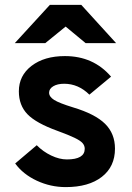

<svg xmlns="http://www.w3.org/2000/svg" viewBox="-20 -752 540 784"><path d="M248.5 12Q186.5 12 130.2 -14.2Q74 -40.5 42 -84.5L130 -159Q155.5 -133 189 -117Q222.5 -101 253 -101Q326 -101 326 -144.5Q326 -157.5 317 -167.8Q308 -178 284 -189.5Q260 -201 215 -217.5Q127.5 -249 92.2 -285.5Q57 -322 57 -379Q57 -443.5 109 -483.2Q161 -523 245 -523Q361.5 -523 433.5 -439L345 -365.5Q300 -410 242 -410Q214.5 -410 197.5 -399.8Q180.5 -389.5 180.5 -373.5Q180.5 -357 201 -344Q221.5 -331 278.5 -313.5Q368.5 -286.5 409 -246.5Q449.5 -206.5 449.5 -145Q449.5 -71.5 395.8 -29.8Q342 12 248.5 12ZM40.5 -576 183.5 -732H312L454 -576H329.5L248 -643.5L165 -576Z"/></svg>

Font: Overpass ExtraBold
Style: Regular
Weight: 800
Designer: Delve Withrington, Dave Bailey, Thomas Jockin
Foundry: Delve Fonts LLC
Version: Version 4.000; ttfautohint (v1.8.3)